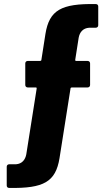

<svg xmlns="http://www.w3.org/2000/svg" viewBox="-20 -721 518 942"><path d="M418 -585H450C457 -585 462 -590 462 -597V-689C462 -696 458 -701 450 -701C280 -704 222 -671 203 -555L183 -427C183 -424 180 -422 177 -422H116C109 -422 104 -417 104 -410V-304C104 -297 109 -292 116 -292H156C159 -292 160 -290 160 -287L109 36C104 63 88 83 58 85H25C18 85 13 90 13 97V189C13 196 17 201 25 201C195 204 253 171 272 55L326 -287C326 -290 329 -292 332 -292H410C417 -292 422 -297 422 -304V-410C422 -417 417 -422 410 -422H353C350 -422 349 -424 349 -427L366 -536C371 -563 387 -583 418 -585Z"/></svg>

Font: Barlow Condensed ExtraBold
Style: Regular
Weight: 800
Width: 3
Designer: Jeremy Tribby
Foundry: Tribby Type
Version: Version 1.422;hotconv 1.0.109;makeotfexe 2.5.65596